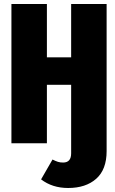

<svg xmlns="http://www.w3.org/2000/svg" viewBox="-20 -715 576 958"><path d="M512 -695V39Q512 131 460 177Q408 223 320 223Q241 223 185 180L242 81Q258 89 269 92.5Q280 96 295 96Q335 96 335 50V-292H214V0H37V-695H214V-429H335V-695Z"/></svg>

Font: Fira Sans Compressed ExtraBold
Style: Regular
Weight: 800
Width: 1
Designer: bBox Type GmbH & Carrois Corporate GbR & Edenspiekermann AG
Foundry: bBox Type GmbH & Carrois Corporate GbR & Edenspiekermann AG
Version: Version 4.301